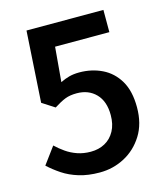

<svg xmlns="http://www.w3.org/2000/svg" viewBox="-112 -826 804 926"><g transform="rotate(-15 290.0 -362.5)"><path d="M272 14Q214 14 168.5 0Q123 -14 88.5 -37Q54 -60 26 -86L88 -170Q109 -150 134 -132.5Q159 -115 189.5 -104.5Q220 -94 256 -94Q296 -94 327 -111Q358 -128 376 -161Q394 -194 394 -240Q394 -309 357.5 -346.5Q321 -384 262 -384Q228 -384 204 -374.5Q180 -365 147 -344L85 -384L107 -739H491V-628H220L205 -455Q227 -466 249.5 -472Q272 -478 300 -478Q362 -478 413.5 -453Q465 -428 495.5 -376.5Q526 -325 526 -244Q526 -162 490 -104.5Q454 -47 396.5 -16.5Q339 14 272 14Z"/></g></svg>

Font: Noto Sans TC SemiBold
Style: Regular
Weight: 600
Designer: Ryoko NISHIZUKA  (kana, bopomofo & ideographs); Paul D. Hunt (Latin, Greek & Cyrillic); Sandoll Communications , Soo-you
Foundry: Adobe
Version: Version 2.004-H2;hotconv 1.0.118;makeotfexe 2.5.65603